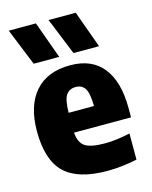

<svg xmlns="http://www.w3.org/2000/svg" viewBox="-121 -887 772 976"><g transform="rotate(-15 264.5 -399.0)"><path d="M322.5 10.5Q167.5 10.5 97.2 -57.2Q27 -125 27 -276Q27 -410.5 91.2 -484Q155.5 -557.5 276.5 -557.5Q390.5 -557.5 449 -483.2Q507.5 -409 507.5 -270V-221.5H207.5Q211 -169 240.8 -148.5Q270.5 -128 347 -128Q378 -128 411.5 -132.5Q445 -137 478.5 -144.5V-7Q397.5 10.5 322.5 10.5ZM275 -443.5Q242 -443.5 225 -419.2Q208 -395 207 -326H340.5Q339.5 -394.5 323.5 -419Q307.5 -443.5 275 -443.5ZM309.5 -613 230.5 -808H373.5L444 -613ZM100 -613 21 -808H164L234.5 -613Z"/></g></svg>

Font: Encode Sans SemiCondensed SemiCondensed ExtraBold
Style: Regular
Weight: 800
Width: 4
Designer: Multiple Designers
Foundry: Impallari Type
Version: Version 3.000; ttfautohint (v1.8.3) -l 8 -r 50 -G 200 -x 14 